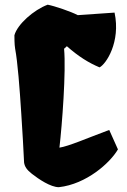

<svg xmlns="http://www.w3.org/2000/svg" viewBox="-20 -776 534 806"><path d="M113.8 -46.4C142.6 -23.9 192.4 9.8 227.1 9.8C342.3 -2.9 441.9 -91.8 475.1 -148.9L438.5 -230.5C342.8 -194.8 268.6 -162.1 229.5 -156.2C240.7 -252 257.8 -476.6 249 -571.3L260.7 -582C309.6 -538.6 353.5 -511.7 397.9 -493.2C424.8 -506.3 487.3 -599.1 460.9 -723.1L306.6 -712.4C276.4 -728 210 -750.5 180.2 -756.3C122.1 -734.9 52.7 -673.8 40.5 -627.9C40.5 -620.6 40.5 -588.4 43.5 -571.8C54.2 -515.1 62.5 -405.3 69.3 -299.3C74.7 -220.7 78.6 -144 81.1 -93.8C83.5 -77.6 91.3 -64 113.8 -46.4Z"/></svg>

Font: Fruktur
Style: Regular
Weight: 400
Designer: Viktoriya Grabowska
Foundry: Viktoriya Grabowska
Version: Version 1.002